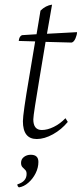

<svg xmlns="http://www.w3.org/2000/svg" viewBox="-20 -589 353 830"><path d="M139 12Q79 12 79 -65Q79 -81 86 -130Q93 -179 105.5 -251.5Q118 -324 132 -410L61 -412Q63 -432 75 -437L138 -441Q142 -466 146.5 -491.5Q151 -517 155 -543Q177 -565 205 -569Q199 -537 194 -505.5Q189 -474 183 -443L313 -450Q313 -439 306.5 -423.5Q300 -408 290 -405L177 -408Q163 -324 151 -252Q139 -180 131.5 -132Q124 -84 124 -73Q124 -27 161 -27Q185 -27 212.5 -40.5Q240 -54 263 -78L273 -62Q246 -29 209 -8.5Q172 12 139 12ZM62 221Q55 217 55 208Q95 196 95 163Q95 151 89 145.5Q83 140 77 133.5Q71 127 71 115Q71 99 83.5 89.5Q96 80 113 80Q146 80 146 111Q146 136 134 160Q122 184 102.5 201Q83 218 62 221Z"/></svg>

Font: Petrona ExtraLight
Style: Italic
Weight: 200
Italic angle: -9°
Designer: Ringo R. Seeber
Foundry: Ringo R. Seeber
Version: Version 2.001; ttfautohint (v1.8.3)